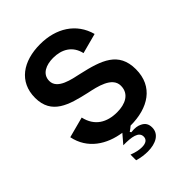

<svg xmlns="http://www.w3.org/2000/svg" viewBox="-276 -906 1249 1249"><g transform="rotate(-45 348.0 -282.0)"><path d="M370 14C347 14 323 12 300 9L324 -19H406C396 -9 386 2 371 14ZM40 -210 183 -248C205 -150 277 -109 371 -109C444 -109 510 -138 510 -214C510 -295 397 -318 326 -333C184 -365 59 -399 59 -553C59 -700 172 -777 329 -777C475 -777 591 -706 627 -573L488 -536C469 -619 404 -654 326 -654C262 -654 202 -629 202 -565C202 -489 314 -470 377 -456C538 -420 655 -380 655 -221C655 -61 533 14 371 14C362 22 352 30 338 39L344 48C381 43 405 49 419 56C449 69 462 90 462 122C462 183 405 213 331 213C303 213 270 209 237 199V147C273 161 301 166 324 166C360 166 381 152 381 125C381 79 323 70 247 71L300 9C177 -9 67 -77 40 -210Z"/></g></svg>

Font: Swile Sans
Style: Bold
Weight: 700
Designer: Lord
Foundry: Lord
Version: Version 1.477;FEAKit 1.0